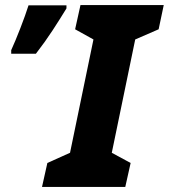

<svg xmlns="http://www.w3.org/2000/svg" viewBox="-20 -734 663 754"><path d="M145 0 166 -94 255 -134 347 -579 275 -619 296 -714H623L603 -619L511 -579L419 -134L493 -94L472 0ZM24 -523H121Q158 -571 187 -615.5Q216 -660 241 -701V-713H92Q80 -675 60 -623.5Q40 -572 24 -537Z"/></svg>

Font: Noto Sans Display Extra
Style: Italic
Weight: 800
Italic angle: -12°
Designer: Monotype Design Team
Foundry: Monotype Imaging Inc.
Version: Version 1.900